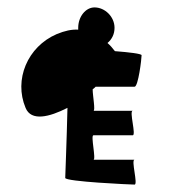

<svg xmlns="http://www.w3.org/2000/svg" viewBox="-20 -750 491 518"><path d="M49 -459C64 -422 113 -434 162 -459C160 -370 156 -276 156 -270C156 -260 333 -252 343 -252C353 -252 333 -319 343 -319H232C240 -319 224 -385 232 -385H338C348 -385 328 -451 338 -451H232C238 -451 230 -492 230 -509C233 -511 236 -514 238 -516H343C353 -516 362 -591 362 -601C362 -605 329 -609 290 -612C284 -620 277 -628 270 -634C282 -644 289 -658 289 -675C289 -705 263 -730 235 -730C211 -730 191 -705 191 -675V-670C173 -671 155 -667 133 -658C54 -624 17 -535 49 -459Z"/></svg>

Font: Ampere
Style: SCCnd
Weight: 400
Version: Version 1